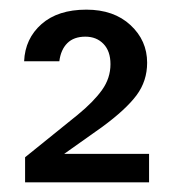

<svg xmlns="http://www.w3.org/2000/svg" viewBox="-20 -730 370 398"><path d="M289 -411V-352H32V-404L141 -492Q174 -519 191.5 -543.5Q209 -568 209 -597Q209 -624 194.5 -639Q180 -654 157 -654Q133 -654 119.5 -640.5Q106 -627 103 -603H30Q32 -650 66 -680Q100 -710 159 -710Q216 -710 250.5 -678Q285 -646 285 -600Q285 -562 263 -532.5Q241 -503 192 -467L113 -411Z"/></svg>

Font: MSTAGE
Style: Regular
Weight: 400
Designer: Ninad Kale (Devanagari), Jonny Pinhorn (Latin)
Foundry: Indian Type Foundry
Version: 4.004